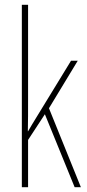

<svg xmlns="http://www.w3.org/2000/svg" viewBox="-20 -780 364 800"><path d="M97 -361V-760H71V0H97V-197L167 -304L291 0H317L184 -329L304 -527H276L128 -285C116 -266 110 -255 97 -233H96C97 -278 97 -314 97 -361Z"/></svg>

Font: Noto Sans Oriya ExtCond Thin
Style: Regular
Weight: 100
Width: 2
Designer: Amélie Bonet and Sol Matas
Foundry: Google LLC
Version: Version 2.006